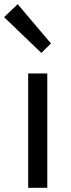

<svg xmlns="http://www.w3.org/2000/svg" viewBox="-42 -892 337 912"><path d="M91.8 0V-543H182.6V0ZM154.3 -640.6 -22.5 -810.5 42 -872.1 200.2 -685.5Z"/></svg>

Font: Taipei Sans TC Beta
Style: Regular
Weight: 400
Designer: JT Foundry
Foundry: JT Foundry
Version: Version 1.000